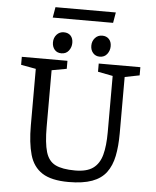

<svg xmlns="http://www.w3.org/2000/svg" viewBox="-62 -987 855 1052"><g transform="rotate(5 366.0 -461.0)"><path d="M355 13Q260 13 209.5 -19.5Q159 -52 140.5 -117Q122 -182 122 -278V-589L40 -604V-648H291V-604L209 -589V-278Q209 -189 223.5 -140Q238 -91 276 -72Q314 -53 385 -53Q449 -53 483.5 -78Q518 -103 531.5 -152.5Q545 -202 545 -278V-587L463 -603V-648H692V-603L611 -587V-278Q611 -206 600 -152Q589 -98 561.5 -61Q534 -24 483.5 -5.5Q433 13 355 13ZM465 -686Q442 -686 428 -702Q414 -718 414 -742Q414 -767 429.5 -784.5Q445 -802 469 -802Q492 -802 506 -787.5Q520 -773 520 -748Q520 -724 505.5 -705Q491 -686 465 -686ZM254 -686Q230 -686 216.5 -702Q203 -718 203 -742Q203 -767 218.5 -784.5Q234 -802 258 -802Q282 -802 295.5 -787.5Q309 -773 309 -748Q309 -724 294.5 -705Q280 -686 254 -686ZM190 -877 200 -935H532L522 -877Z"/></g></svg>

Font: Faustina
Style: Regular
Weight: 400
Designer: Alfonso Garcia
Foundry: http://www.omnibus-type.com
Version: Version 1.200